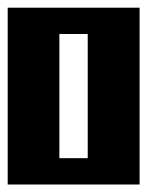

<svg xmlns="http://www.w3.org/2000/svg" viewBox="-20 -540 432 499"><path d="M0 -520H342.8V-60.5H0ZM134.3 -451.7V-128.9H208V-451.7Z"/></svg>

Font: Aqlam Corner
Style: Regular
Weight: 400
Designer: Developer/ Husham Jawad
Version: Version 1.00;December 29, 2020;FontCreator 13.0.0.2683 32-bi